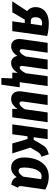

<svg xmlns="http://www.w3.org/2000/svg" viewBox="1010 -1634 752 2883"><g transform="rotate(90 1386.5 -192.0)"><path d="M485 -525 412 0H264L291 -187H238L129 0H-35L111 -223Q82 -245 66.5 -277Q51 -309 51 -348Q51 -399 74.5 -444Q98 -489 152.5 -518.5Q207 -548 296 -548Q388 -548 485 -525ZM203 -346Q203 -278 263 -278H303L327 -445Q309 -448 291 -448Q246 -448 224.5 -420Q203 -392 203 -346Z M1255 -112 1216 164H1115L1122 0H1035L1038 -81Q978 17 890 17Q848 17 820 -7.5Q792 -32 784 -77Q756 -32 718.5 -7.5Q681 17 638 17Q588 17 559 -16.5Q530 -50 530 -108Q530 -125 533 -143L588 -531H736L685 -171Q683 -153 683 -148Q683 -111 708 -111Q728 -111 750 -135.5Q772 -160 792 -200L839 -531H987L937 -171Q935 -153 935 -147Q935 -111 960 -111Q980 -111 1002.5 -137Q1025 -163 1045 -205L1089 -531H1237L1179 -112Z M1315 -109Q1315 -126 1318 -144L1373 -531H1521L1469 -164Q1468 -157 1468 -146Q1468 -108 1496 -108Q1536 -108 1585 -188L1633 -531H1780L1706 0H1578L1582 -78Q1549 -33 1513 -8Q1477 17 1431 17Q1376 17 1345.5 -16.5Q1315 -50 1315 -109Z M2297 -439Q2265 -428 2249 -411.5Q2233 -395 2209 -354L2161 -272L2248 0H2098L2032 -228H1991L1960 0H1812L1886 -531H2034L2005 -321H2044L2110 -435Q2139 -486 2170 -509.5Q2201 -533 2261 -548Z M2791 -496 2741 -149Q2739 -129 2739 -123Q2739 -108 2744 -99Q2749 -90 2763 -84L2718 14Q2675 10 2645 -10Q2615 -30 2605 -67Q2576 -27 2541 -5Q2506 17 2461 17Q2389 17 2349 -36.5Q2309 -90 2309 -181Q2309 -272 2338.5 -356Q2368 -440 2433 -494Q2498 -548 2598 -548Q2696 -548 2791 -496ZM2460 -179Q2460 -133 2472.5 -114Q2485 -95 2510 -95Q2533 -95 2553.5 -113Q2574 -131 2597 -164L2635 -432Q2611 -440 2590 -440Q2546 -440 2517 -401Q2488 -362 2474 -302Q2460 -242 2460 -179Z"/></g></svg>

Font: Fira Sans Condensed
Style: Bold Italic
Weight: 700
Width: 3
Italic angle: -8°
Designer: Carrois Corporate & Edenspiekermann AG
Foundry: Carrois Corporate GbR & Edenspiekermann AG
Version: Version 4.203